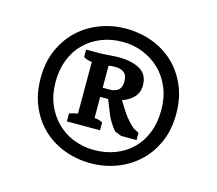

<svg xmlns="http://www.w3.org/2000/svg" viewBox="-85 -837 873 772"><g transform="rotate(15 351.5 -451.0)"><path d="M69 -451Q69 -517 92 -569Q115 -621 154 -657Q193 -693 244 -712Q295 -731 351 -731Q408 -731 459.5 -712Q511 -693 549.5 -657Q588 -621 610.5 -569Q633 -517 633 -451Q633 -385 610 -333Q587 -281 548 -245Q509 -209 458 -190Q407 -171 351 -171Q294 -171 242.5 -190Q191 -209 152.5 -245Q114 -281 91.5 -333Q69 -385 69 -451ZM131 -451Q131 -399 148.5 -357.5Q166 -316 196 -286.5Q226 -257 266 -241.5Q306 -226 351 -226Q398 -226 438.5 -241.5Q479 -257 508.5 -286Q538 -315 554.5 -356.5Q571 -398 571 -451Q571 -503 553.5 -544.5Q536 -586 506 -615Q476 -644 436 -660Q396 -676 351 -676Q303 -676 263 -660Q223 -644 193.5 -615Q164 -586 147.5 -544.5Q131 -503 131 -451ZM320 -351Q333 -350 340 -347.5Q347 -345 354 -342V-309H216V-342Q233 -348 251 -351V-566Q240 -567 232 -569.5Q224 -572 216 -577V-608H268Q286 -608 311 -610Q336 -612 352 -612Q406 -612 440 -592.5Q474 -573 474 -528Q474 -497 455 -477.5Q436 -458 408 -449Q417 -434 424.5 -422Q432 -410 440 -398.5Q448 -387 458.5 -375.5Q469 -364 483 -351L506 -339V-309H442L414 -320Q389 -350 376.5 -380Q364 -410 353 -439H320ZM347 -571Q336 -571 331 -570.5Q326 -570 320 -568V-477H349Q373 -477 386 -489Q399 -501 398 -528Q397 -551 383.5 -561Q370 -571 347 -571Z"/></g></svg>

Font: PT Serif
Style: Bold
Weight: 700
Designer: A.Korolkova, O.Umpeleva, V.Yefimov
Foundry: ParaType Ltd
Version: Version 1.000W OFL; ttfautohint (v1.6)